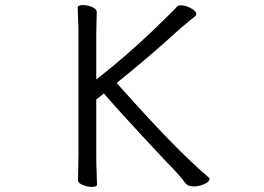

<svg xmlns="http://www.w3.org/2000/svg" viewBox="-20 -725 1040 756"><path d="M289 -589Q289 -620 287.5 -649Q286 -678 286 -695Q286 -705 307 -705Q324 -705 342.5 -697.5Q361 -690 361 -677Q361 -665 360 -639.5Q359 -614 359 -588V-412Q422 -461 477.5 -509.5Q533 -558 576 -599Q619 -640 645.5 -666.5Q672 -693 677 -699Q681 -704 693 -704Q711 -704 732 -692.5Q753 -681 753 -670Q753 -665 749 -662Q734 -649 714 -633Q694 -617 669 -594Q623 -552 564 -501.5Q505 -451 439 -398Q440 -398 457.5 -378Q475 -358 505 -325Q535 -292 572.5 -251.5Q610 -211 650.5 -169.5Q691 -128 730 -91Q769 -54 801 -27Q805 -24 805 -20Q805 -10 785 -0.5Q765 9 743 9Q733 9 724 6Q715 3 710 -4Q704 -12 696 -22Q688 -32 676 -45Q649 -73 613.5 -111Q578 -149 538 -192Q498 -235 459.5 -277.5Q421 -320 389 -357L359 -333V-111Q359 -77 360.5 -46.5Q362 -16 362 1Q362 11 341 11Q325 11 306 3.5Q287 -4 287 -17Q287 -29 288 -56Q289 -83 289 -112Z"/></svg>

Font: Klee One SemiBold
Style: Regular
Weight: 600
Designer: Fontworks Inc.
Foundry: Fontworks Inc.
Version: Version 1.00;January 12, 2022;FontCreator 13.0.0.2683 64-bit